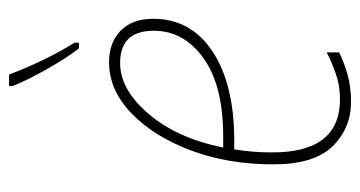

<svg xmlns="http://www.w3.org/2000/svg" viewBox="-210 -594 813 434"><g transform="rotate(-90 197.0 -376.5)"><path d="M318 -605V-615Q278 -679 246 -763H220V-755Q233 -722 258.5 -677Q284 -632 305 -605ZM296 -17V-45Q275 -34 248 -24.5Q221 -15 190 -15Q70 -15 70 -168Q70 -215 77 -254H96Q224 -254 298 -303Q372 -352 372 -437Q372 -485 345 -511Q318 -537 274 -537Q211 -537 158.5 -486.5Q106 -436 74.5 -352Q43 -268 43 -166Q43 -73 84 -31.5Q125 10 185 10Q219 10 248 1.5Q277 -7 296 -17ZM272 -512Q345 -512 345 -436Q345 -368 283 -323.5Q221 -279 106 -279H81Q102 -383 157 -447.5Q212 -512 272 -512Z"/></g></svg>

Font: Noto Sans Display SemiCondensed Thin
Style: Italic
Weight: 250
Width: 4
Designer: Monotype Design team
Foundry: Monotype Imaging Inc.
Version: 1.000